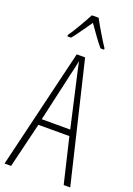

<svg xmlns="http://www.w3.org/2000/svg" viewBox="-176 -1013 744 1077"><g transform="rotate(20 196.0 -474.5)"><path d="M216 -949H176C153 -905 111 -833 87 -799V-791H109C135 -822 170 -875 196 -911C224 -872 257 -823 285 -791H306V-799C289 -823 241 -902 216 -949ZM353 0H392L221 -714H171L0 0H39L104 -269H289ZM215 -596 281 -305H111L177 -597C185 -631 191 -654 196 -683C202 -654 207 -630 215 -596Z"/></g></svg>

Font: Noto Sans Sinhala UI ExtraCondensed ExtraLight
Style: Regular
Weight: 200
Width: 2
Designer: Jelle Bosma - Monotype Design Team
Foundry: Monotype Imaging Inc.
Version: Version 2.006